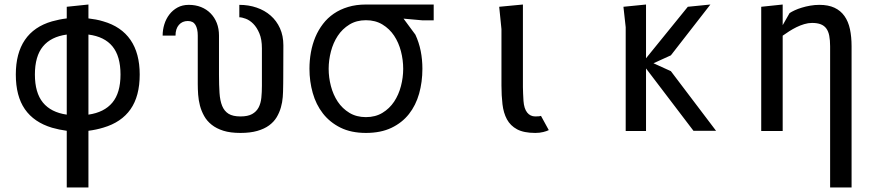

<svg xmlns="http://www.w3.org/2000/svg" viewBox="-20 -580 3940 850"><path d="M371.5 -560V-498.5Q388 -496.5 404.5 -493.5Q421 -490.5 437 -485.5Q517 -462.5 557.8 -403.2Q598.5 -344 598.5 -250Q598.5 -154.5 558 -96.5Q517.5 -38.5 437.5 -15Q406.5 -5.5 371.5 -1V250H275.5V-1Q242 -5.5 210.5 -14.5Q130.5 -38.5 90.2 -96.5Q50 -154.5 50 -250Q50 -344 90.2 -403.2Q130.5 -462.5 210.5 -485.5Q226.5 -490 242.5 -493.2Q258.5 -496.5 275.5 -498.5V-550ZM371.5 -72.5Q441.5 -82.5 477.5 -125.8Q513.5 -169 513.5 -250Q513.5 -331 478 -374.5Q442.5 -418 371.5 -427ZM275.5 -427Q205.5 -417.5 170 -374.2Q134.5 -331 134.5 -250Q134.5 -169.5 170 -126Q205.5 -82.5 275.5 -72.5Z M949.5 -248.5Q949.5 -203.5 951.8 -169Q954 -134.5 963.5 -111.2Q973 -88 992 -76.2Q1011 -64.5 1044.5 -64.5Q1077 -64.5 1096 -75Q1115 -85.5 1124.8 -104Q1134.5 -122.5 1137 -147.2Q1139.5 -172 1139.5 -200V-366Q1139.5 -406 1128.2 -432.5Q1117 -459 1101.2 -474.8Q1085.5 -490.5 1068.2 -497Q1051 -503.5 1039.5 -503.5V-558.5Q1081 -558.5 1116.5 -546.2Q1152 -534 1178.2 -511Q1204.5 -488 1219.5 -454.8Q1234.5 -421.5 1234.5 -379.5Q1234.5 -323.5 1234.2 -290.2Q1234 -257 1234 -238.2Q1234 -219.5 1233.8 -211Q1233.5 -202.5 1233.5 -195.5Q1233.5 -174 1231.8 -150.5Q1230 -127 1223.5 -104.2Q1217 -81.5 1204.8 -61Q1192.5 -40.5 1171.5 -25Q1150.5 -9.5 1119.2 -0.5Q1088 8.5 1044.5 8.5Q1000 8.5 969 -1.2Q938 -11 917 -27.8Q896 -44.5 883.8 -66.5Q871.5 -88.5 865.2 -112.5Q859 -136.5 857.2 -161.2Q855.5 -186 855.5 -208V-422.5Q855.5 -452.5 845.2 -469.8Q835 -487 811.5 -487Q787 -487 772 -469.8Q757 -452.5 757 -422.5H700Q700 -448 707.5 -472.2Q715 -496.5 729.8 -515.8Q744.5 -535 766 -546.8Q787.5 -558.5 815.5 -558.5Q845.5 -558.5 870 -548.8Q894.5 -539 912.2 -521Q930 -503 939.8 -478Q949.5 -453 949.5 -422.5Z M1350 -275.5Q1350 -313 1356.5 -348.8Q1363 -384.5 1376.2 -416Q1389.5 -447.5 1409.8 -474Q1430 -500.5 1457.8 -519.5Q1485.5 -538.5 1521 -549.2Q1556.5 -560 1600 -560H1900V-490H1850L1766.5 -497.5L1819 -426.5Q1835 -392 1842.5 -354.2Q1850 -316.5 1850 -275.5Q1850 -217 1835.5 -165.5Q1821 -114 1790.5 -75.2Q1760 -36.5 1712.8 -14Q1665.5 8.5 1600 8.5Q1534.5 8.5 1487.2 -15Q1440 -38.5 1409.5 -77.8Q1379 -117 1364.5 -168.5Q1350 -220 1350 -275.5ZM1435 -275.5Q1435 -237 1445 -198.8Q1455 -160.5 1475.2 -130Q1495.5 -99.5 1526.8 -80.5Q1558 -61.5 1600 -61.5Q1642 -61.5 1673.2 -80.5Q1704.5 -99.5 1724.8 -130Q1745 -160.5 1755 -198.8Q1765 -237 1765 -275.5Q1765 -314.5 1755 -353Q1745 -391.5 1724.8 -422Q1704.5 -452.5 1673.2 -471.5Q1642 -490.5 1600 -490.5Q1558 -490.5 1526.8 -471.2Q1495.5 -452 1475.2 -421.2Q1455 -390.5 1445 -352Q1435 -313.5 1435 -275.5Z M2200 -451 2190 -550 2295 -560V-194.5Q2295 -181.5 2295.8 -166.2Q2296.5 -151 2297.5 -133.5Q2300 -99 2313.8 -81.8Q2327.5 -64.5 2350 -64.5Q2361 -64.5 2366.5 -65.2Q2372 -66 2375 -67L2409.5 -4Q2401 0.5 2385 4.5Q2369 8.5 2350 8.5Q2299 8.5 2269.2 -7.5Q2239.5 -23.5 2224.2 -51.8Q2209 -80 2204.5 -118.5Q2200 -157 2200 -201.5Z M2750 0V-459.5L2740 -550L2840 -560V-322L3025 -550L3125 -560L2950 -335L2873 -300L2950 -265L3150 -1H3050L2840 -277V0Z M3445 0H3350V-550L3445 -560V-468.5L3475.5 -522Q3484.5 -528 3498.5 -534.5Q3512.5 -541 3529.8 -546.2Q3547 -551.5 3567 -555Q3587 -558.5 3607.5 -558.5Q3647 -558.5 3674.2 -545.8Q3701.5 -533 3718.5 -509Q3735.5 -485 3742.8 -451Q3750 -417 3750 -375V250H3655V-375Q3655 -402 3651.2 -421.5Q3647.5 -441 3638.2 -453.8Q3629 -466.5 3613.5 -472.5Q3598 -478.5 3575 -478.5Q3558 -478.5 3540.5 -473.2Q3523 -468 3506.2 -459.8Q3489.5 -451.5 3473.8 -441.5Q3458 -431.5 3445 -422Z"/></svg>

Font: B612 Mono
Style: Regular
Weight: 400
Version: Version 1.005